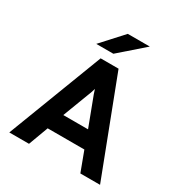

<svg xmlns="http://www.w3.org/2000/svg" viewBox="-208 -1073 1158 1224"><g transform="rotate(30 371.0 -461.0)"><path d="M560.1 0 505.9 -145H235.8L182.1 0H37.1L305.2 -700.2H437L705.1 0ZM393.1 -450.2Q387.7 -462.9 381.6 -480.5Q375.5 -498 371.1 -513.2Q367.2 -498 360.8 -480.5Q354.5 -462.9 349.1 -450.2L279.8 -268.1H461.9ZM360.8 -766.1H234.9L377 -921.9H539.1Z"/></g></svg>

Font: Overpass
Style: Bold
Weight: 700
Designer: Delve Withrington
Foundry: Delve Fonts
Version: Version 1.001